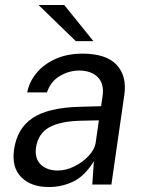

<svg xmlns="http://www.w3.org/2000/svg" viewBox="-20 -743 590 773"><path d="M176.5 10Q105 10 65.8 -29.5Q26.5 -69 36.5 -140Q48.5 -226 111.5 -268Q174.5 -310 301 -313L387 -315.5L393 -356Q400 -405.5 373.8 -432.2Q347.5 -459 297.5 -459Q257 -458.5 220.5 -436.8Q184 -415 169 -371H89.5Q98.5 -416 128.8 -451.2Q159 -486.5 205.8 -506.8Q252.5 -527 312 -527Q407.5 -527 449.5 -482Q491.5 -437 480.5 -361L428.5 0H351.5L358 -94Q320.5 -33.5 274.5 -11.8Q228.5 10 176.5 10ZM213 -56.5Q245.5 -56.5 279 -73Q312.5 -89.5 336.8 -115.2Q361 -141 365.5 -170L378 -258.5L307.5 -257Q224.5 -255.5 179 -230.8Q133.5 -206 125 -149Q119 -105 144 -80.8Q169 -56.5 213 -56.5ZM238.5 -723H135L285 -577.5H356Z"/></svg>

Font: Public Sans
Style: Italic
Weight: 400
Italic angle: -8°
Designer: The Public Sans project authors (U.S. Web Design System). Libre Franklin designed by Pablo Impallari and Rodrigo Fuenzal
Version: Version 1.008; ttfautohint (v1.8.1) -l 8 -r 50 -G 200 -x 14 